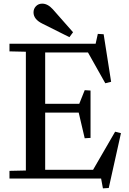

<svg xmlns="http://www.w3.org/2000/svg" viewBox="-20 -980 706 1054"><path d="M32 -42 122 -44V-696L32 -698V-740H505L517 -794L549 -792L590 -531L558 -523L463 -692H228V-410H415L445 -485L477 -483V-223L445 -221L412 -362H228V-48H491L612 -257L644 -249L577 52L545 54L535 0H32ZM164 -912Q164 -932 177.5 -946Q191 -960 212 -960Q242 -960 270 -929L381 -803L361 -776L213 -850Q164 -874 164 -912Z"/></svg>

Font: Minipax
Style: Regular
Weight: 400
Designer: Raphaël Ronot, Igor Stepanchenko (Cyrillic)
Foundry: steppetype
Version: Version 1.002